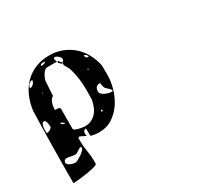

<svg xmlns="http://www.w3.org/2000/svg" viewBox="-159 -791 1319 1244"><g transform="rotate(-30 500.0 -169.0)"><path d="M247 193Q244 200 219 206.5Q194 213 162.5 218Q131 223 101 226Q71 229 59 229Q59 94 61 -39Q63 -172 67 -307Q74 -364 95 -411.5Q116 -459 150 -493.5Q184 -528 231 -547.5Q278 -567 337 -567Q388 -567 432 -550Q476 -533 510 -503Q544 -473 567 -431Q590 -389 600 -340L601 -273Q601 -223 586 -170Q571 -117 542 -73.5Q513 -30 470 -1.5Q427 27 370 27Q367 27 356.5 26.5Q346 26 335 24.5Q324 23 315.5 20.5Q307 18 307 13V-38Q290 -38 286 -24Q282 -10 287 7L247 -13Q246 -14 243 -14Q240 -14 240 -13Q236 -12 233 -7V17Q233 55 240 92Q247 129 247 167ZM280 -547Q272 -547 265 -545Q258 -543 258 -533Q267 -533 278 -535.5Q289 -538 293 -547ZM230 -80Q230 -73 240.5 -68Q251 -63 265 -59.5Q279 -56 292 -54.5Q305 -53 310 -53Q338 -53 359 -63.5Q380 -74 395 -91.5Q410 -109 419 -132Q428 -155 433 -180L434 -250Q434 -296 429.5 -332.5Q425 -369 413 -413Q409 -429 397.5 -446Q386 -463 386 -477Q386 -485 393.5 -489Q401 -493 401 -503Q401 -515 386.5 -527.5Q372 -540 360 -540Q359 -540 356.5 -537.5Q354 -535 353 -533V-527L360 -507H287Q277 -507 267.5 -498.5Q258 -490 251 -478Q244 -466 239 -453.5Q234 -441 233 -433Q233 -427 232 -412Q231 -397 230 -380Q229 -363 228 -348Q227 -333 227 -327Q217 -323 210 -312.5Q203 -302 199 -289.5Q195 -277 193.5 -264Q192 -251 192 -242Q195 -242 206 -241.5Q217 -241 220 -240Q222 -240 226 -237Q230 -234 230 -233ZM373 -500Q380 -500 378 -493H380Q385 -493 385 -486.5Q385 -480 380 -480Q373 -480 375 -487H373Q368 -487 368 -493H367Q362 -493 362 -500Q362 -507 367 -507Q372 -507 372 -500ZM162 -484Q147 -484 135 -472Q123 -460 123 -444Q137 -444 149.5 -456.5Q162 -469 162 -484ZM555 -431Q555 -440 547.5 -447.5Q540 -455 531 -455Q531 -431 555 -431ZM180 -380H173L180 -373ZM513 -367H507V-360H513ZM573 -160Q578 -162 580 -167Q571 -181 563 -187Q555 -193 549 -199Q543 -205 539 -215Q535 -225 533 -247H527Q509 -247 501 -234.5Q493 -222 493 -207Q493 -195 502 -186.5Q511 -178 523.5 -172Q536 -166 549 -163Q562 -160 570 -160ZM113 -160Q113 -161 112.5 -169.5Q112 -178 110.5 -188Q109 -198 105 -206Q101 -214 94 -214Q83 -214 78.5 -204Q74 -194 72 -181Q70 -168 70.5 -155.5Q71 -143 71 -138Q97 -138 113 -160ZM207 -133Q202 -140 195 -145.5Q188 -151 180 -153V-150Q180 -143 189 -138Q198 -133 203 -133ZM453 -80Q458 -80 458 -86.5Q458 -93 453 -93Q448 -93 448 -86.5Q448 -80 453 -80ZM220 49Q211 49 204 53Q197 57 190.5 61.5Q184 66 177.5 70Q171 74 162 74Q146 74 130.5 70Q115 66 99 66Q91 66 85 72Q79 78 79 87Q79 95 86 101.5Q93 108 102.5 112Q112 116 121.5 118Q131 120 137 120Q144 120 157.5 113Q171 106 185 96.5Q199 87 209.5 76.5Q220 66 220 60Z"/></g></svg>

Font: Genkaimincho
Style: Regular
Weight: 800
Designer: Dr. Ken Lunde (project architect, glyph set definition & overall production); Masataka HATTORI \u670D \u90E8 \u6B63 \u8C
Foundry: Adobe Systems Incorporated
Version: Version 1.00